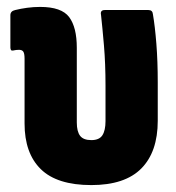

<svg xmlns="http://www.w3.org/2000/svg" viewBox="-20 -527 508 555"><path d="M244 8Q145 8 98 -38Q51 -84 51 -170V-357Q51 -372 47.5 -377.5Q44 -383 35 -383Q30 -383 26.5 -382.5Q23 -382 18 -381Q10 -379 10 -390V-483Q10 -495 24 -498Q40 -502 58.5 -504.5Q77 -507 96 -507Q158 -507 180 -477.5Q202 -448 202 -389V-173Q202 -147 211.5 -134.5Q221 -122 244 -122Q267 -122 276 -136Q285 -150 285 -177V-279Q285 -343 280.5 -395.5Q276 -448 272 -484Q269 -498 283 -498H409Q421 -498 422 -486Q428 -451 432 -400.5Q436 -350 436 -289V-178Q436 -88 388.5 -40Q341 8 244 8Z"/></svg>

Font: Sofia Sans Condensed Black
Style: Regular
Weight: 900
Designer: Botio Nikoltchev, Ani Petrova
Foundry: lettersoup
Version: Version 4.101